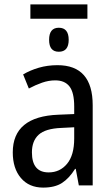

<svg xmlns="http://www.w3.org/2000/svg" viewBox="-20 -842 509 872"><path d="M118 -822V-757H377V-822ZM203 -661Q203 -607 247 -607Q292 -607 292 -661Q292 -716 247 -716Q203 -716 203 -661ZM317 -213Q317 -137 284.5 -98Q252 -59 201 -59Q125 -59 125 -150Q125 -202 155.5 -230Q186 -258 258 -261L317 -264ZM85 -504 111 -440Q141 -456 171 -466.5Q201 -477 231 -477Q274 -477 295.5 -449.5Q317 -422 317 -358V-324L245 -321Q38 -313 38 -150Q38 -77 75 -33.5Q112 10 176 10Q229 10 261.5 -11Q294 -32 321 -75H324L338 0H401V-364Q401 -546 241 -546Q196 -546 156.5 -534.5Q117 -523 85 -504Z"/></svg>

Font: Noto Sans Display SemiCondensed
Style: Regular
Weight: 400
Width: 4
Designer: Monotype Design team
Foundry: Monotype Imaging Inc.
Version: 1.000